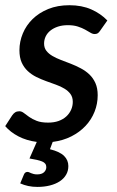

<svg xmlns="http://www.w3.org/2000/svg" viewBox="-25 -538 448 736"><path d="M80.5 121Q83.5 121 86.8 122.5Q90 124 94.2 125.8Q98.5 127.5 104 129Q109.5 130.5 117.5 130.5Q135 130.5 143.8 122.2Q152.5 114 152.5 102.5Q152.5 87.5 136.5 81Q120.5 74.5 88 69.5L116 6Q77 1 45.8 -15.2Q14.5 -31.5 -5 -54.5L21.5 -95.5Q26.5 -103 33 -107.2Q39.5 -111.5 49 -111.5Q58 -111.5 66.5 -104.8Q75 -98 86.8 -89.8Q98.5 -81.5 115.5 -74.8Q132.5 -68 159.5 -68Q182 -68 199.5 -74.2Q217 -80.5 229 -91.5Q241 -102.5 247.5 -117Q254 -131.5 254 -147.5Q254 -165.5 245.2 -177.5Q236.5 -189.5 222 -198.2Q207.5 -207 189.2 -213.5Q171 -220 151.8 -227Q132.5 -234 114.2 -243Q96 -252 81.5 -265.5Q67 -279 58.2 -298.2Q49.5 -317.5 49.5 -345.5Q49.5 -378.5 62.5 -409.8Q75.5 -441 100 -465Q124.5 -489 160 -503.5Q195.5 -518 241 -518Q288.5 -518 324.8 -502Q361 -486 386.5 -459.5L359 -420.5Q354.5 -413.5 349.8 -410.5Q345 -407.5 338 -407.5Q330 -407.5 321.5 -412.8Q313 -418 301.2 -424.5Q289.5 -431 273.5 -436.2Q257.5 -441.5 235 -441.5Q214 -441.5 197.2 -436Q180.5 -430.5 168.5 -421Q156.5 -411.5 150.2 -398.5Q144 -385.5 144 -371Q144 -354.5 152.8 -343.2Q161.5 -332 176 -323.5Q190.5 -315 209 -308Q227.5 -301 246.8 -293.5Q266 -286 284.5 -276.2Q303 -266.5 317.5 -252.8Q332 -239 340.8 -219.5Q349.5 -200 349.5 -173Q349.5 -140 337.5 -109.8Q325.5 -79.5 303 -55.5Q280.5 -31.5 248.5 -15.2Q216.5 1 177 6L166.5 34Q204.5 43.5 220.8 59.8Q237 76 237 98.5Q237 117.5 228.2 132.2Q219.5 147 203.8 157.2Q188 167.5 166.2 173Q144.5 178.5 118.5 178.5Q99.5 178.5 83.2 175Q67 171.5 52.5 165L66.5 131.5Q70.5 121 80.5 121Z"/></svg>

Font: Lato Semibold
Style: Italic
Weight: 600
Italic angle: -7°
Designer: Lukasz Dziedzic
Foundry: tyPoland Lukasz Dziedzic
Version: Version 2.006; 2014-01-15